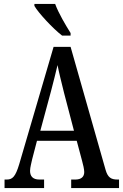

<svg xmlns="http://www.w3.org/2000/svg" viewBox="-20 -951 622 971"><path d="M294 -771H337V-784C313 -822 275 -886 259 -931H154V-921C174 -886 247 -807 294 -771ZM3 0H203V-43H179C145 -43 132 -61 132 -87C132 -105 140 -131 143 -147L167 -239H368L395 -138C400 -120 406 -95 406 -81C406 -57 391 -43 361 -43H340V0H582V-43H574C541 -43 525 -54 514 -92L337 -714H251L77 -120C58 -57 43 -43 14 -43H3ZM184 -290 238 -490C251 -538 262 -585 271 -622C278 -585 290 -538 304 -481L354 -290Z"/></svg>

Font: Noto Serif Bengali ExtraCondensed Medium
Style: Regular
Weight: 500
Width: 2
Designer: Juan Bruce, Universal Thirst, Indian Type Foundry and the Monotype Design Team.
Foundry: Monotype Imaging Inc.
Version: Version 2.003